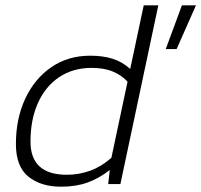

<svg xmlns="http://www.w3.org/2000/svg" viewBox="-20 -694 759 724"><path d="M210 10Q134 10 87 -28Q40 -66 40 -151Q40 -247 75.5 -322.5Q111 -398 174 -441Q237 -484 320 -484Q368 -484 404.5 -472.5Q441 -461 471 -434L522 -674H577L434 0H388L394 -53Q353 -21 309.5 -5.5Q266 10 210 10ZM605 -509 666 -674H719L646 -509ZM232 -35Q278 -35 320.5 -50.5Q363 -66 400 -99L461 -386Q439 -410 406 -424Q373 -438 325 -438Q255 -438 203 -403Q151 -368 123 -305.5Q95 -243 95 -160Q95 -35 232 -35Z"/></svg>

Font: Kanit ExtraLight
Style: Italic
Weight: 275
Italic angle: -12°
Designer: Katatrad Team
Foundry: CadsonDemak
Version: Version 2.000; ttfautohint (v1.8.3)